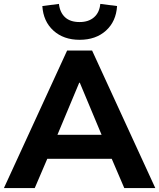

<svg xmlns="http://www.w3.org/2000/svg" viewBox="-26 -964 816 984"><path d="M-6 0 318 -705H446L770 0H611L527 -196L590 -150H173L236 -196L152 0ZM380 -540 252 -234 225 -273H538L511 -234L383 -540ZM382 -760Q300 -760 248 -807Q196 -854 191 -933L276 -944Q281 -900 307.5 -875.5Q334 -851 382 -851Q428 -851 456 -875.5Q484 -900 488 -944L574 -933Q569 -854 517 -807Q465 -760 382 -760Z"/></svg>

Font: Nunito Sans 11pt ExtraBold
Style: Regular
Weight: 800
Version: Version 3.101;gftools[0.9.27]